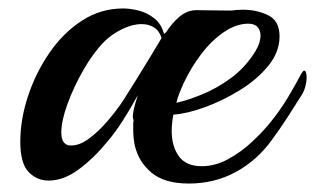

<svg xmlns="http://www.w3.org/2000/svg" viewBox="-20 -424 745 454"><path d="M427 10Q369 10 338.5 -15.5Q308 -41 299 -79Q295 -96 295 -119Q295 -124 295 -129.5Q295 -135 296 -140Q294 -144 294 -148Q294 -163 306 -199Q289 -168 270.5 -139Q252 -110 233 -88Q201 -49 165.5 -23Q130 3 95 3Q67 3 47.5 -17.5Q28 -38 28 -89Q28 -141 46 -196Q64 -251 96.5 -298.5Q129 -346 173.5 -375Q218 -404 271 -404Q288 -404 308 -399Q328 -394 345 -380.5Q362 -367 368 -343Q369 -345 370.5 -346Q372 -347 373 -348Q387 -370 405 -385Q423 -400 445 -400Q453 -400 480 -399.5Q507 -399 526 -399Q533 -400 540.5 -400.5Q548 -401 555 -401Q587 -401 614 -388Q641 -375 641 -338Q641 -301 614.5 -268.5Q588 -236 547.5 -211Q507 -186 464.5 -170.5Q422 -155 390 -153Q388 -143 387 -133Q386 -123 386 -114Q386 -78 403 -54.5Q420 -31 457 -31Q489 -31 520 -48Q551 -65 577.5 -90Q604 -115 622 -138Q643 -164 661 -194Q679 -224 692 -249Q697 -257 699 -257Q705 -257 705 -240Q705 -232 702.5 -221.5Q700 -211 695 -202Q680 -178 661 -148.5Q642 -119 622 -92Q587 -44 537 -17Q487 10 427 10ZM397 -181Q421 -186 456 -200Q491 -214 525.5 -239Q560 -264 584 -303Q596 -323 596 -340Q596 -352 589 -360Q582 -368 567 -368Q539 -368 510 -348.5Q481 -329 456.5 -297Q432 -265 414 -227Q409 -216 404.5 -204.5Q400 -193 397 -181ZM140 -81Q143 -80 149 -80Q168 -80 190 -96Q212 -112 234 -137.5Q256 -163 273 -189Q317 -259 338 -294Q359 -329 362 -334Q357 -351 344.5 -359Q332 -367 315 -367Q293 -367 268.5 -355Q244 -343 227 -326Q201 -300 177.5 -259Q154 -218 139.5 -178Q125 -138 125 -111Q125 -86 140 -81Z"/></svg>

Font: Playball
Style: Regular
Weight: 400
Designer: Robert E. Leuschke
Foundry: Robert E. Leuschke
Version: Version 1.010